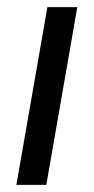

<svg xmlns="http://www.w3.org/2000/svg" viewBox="-20 -519 263 539"><path d="M26 0 113 -499H197L110 0Z"/></svg>

Font: DM Sans 20pt
Style: Italic
Weight: 400
Italic angle: -10°
Version: Version 4.004;gftools[0.9.30]